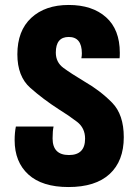

<svg xmlns="http://www.w3.org/2000/svg" viewBox="-20 -744 559 774"><path d="M256 10Q365 10 422 -42.5Q479 -95 479 -191Q479 -282 432 -330Q385 -378 321 -415Q266 -448 235.5 -470.5Q205 -493 205 -532Q205 -595 257 -595Q310 -595 310 -529Q310 -519 308 -509H462Q463 -515 463 -531Q463 -625 407.5 -674.5Q352 -724 257 -724Q162 -724 106 -672Q50 -620 50 -525Q50 -436 102 -390Q154 -344 216 -304Q258 -278 290.5 -253Q323 -228 323 -185Q323 -119 258 -119Q192 -119 192 -186Q192 -202 193 -213.5Q194 -225 196 -234H44Q39 -209 39 -179Q39 -91 94.5 -40.5Q150 10 256 10Z"/></svg>

Font: Noto Sans Georgian Condensed Extra
Style: Regular
Weight: 800
Width: 3
Designer: Monotype Design Team
Foundry: Monotype Imaging Inc.
Version: Version 1.901